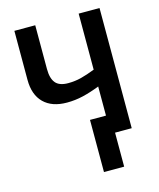

<svg xmlns="http://www.w3.org/2000/svg" viewBox="-132 -807 913 1102"><g transform="rotate(-15 324.5 -256.0)"><path d="M566 0H467V202H347V-108H442V-281Q388 -260 341.5 -249Q295 -238 246 -238Q157 -238 108.5 -286Q60 -334 60 -423V-714H184V-454Q184 -398 206.5 -371Q229 -344 281 -344Q322 -344 359 -353.5Q396 -363 442 -381V-714H566Z"/></g></svg>

Font: Noto Sans SemiCondensed SemiBold
Style: Regular
Weight: 600
Width: 4
Designer: Monotype Design Team
Foundry: Monotype Imaging Inc.
Version: Version 2.013; ttfautohint (v1.8.4.7-5d5b)